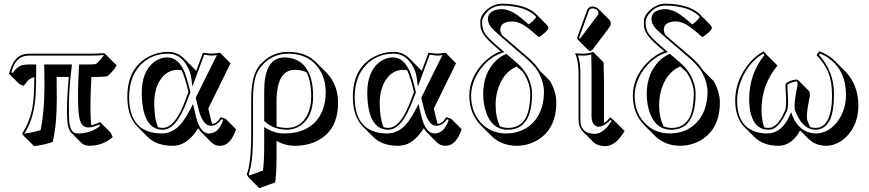

<svg xmlns="http://www.w3.org/2000/svg" viewBox="-20 -718 4674 1033"><path d="M350.1 -304.2H284.7Q285.6 -276.9 285.6 -185.5Q285.6 -50.8 265.1 38.6Q264.2 43 263.7 45.4Q232.4 58.6 163.6 68.4L106.9 12.2L99.1 0Q142.6 -65.9 155.3 -145.5Q160.2 -176.3 162.1 -210Q164.1 -250.5 164.6 -302.7Q139.2 -298.8 119.6 -272Q115.2 -265.6 108.4 -256.3L85.4 -264.6L28.8 -320.8Q50.3 -406.7 100.6 -423.8Q117.2 -429.2 136.2 -429.2H463.9Q502.4 -429.2 541 -432.1L550.8 -422.9L607.4 -366.2Q592.8 -337.9 557.6 -307.6Q541.5 -304.7 510.7 -304.2H471.7Q463.4 -148.9 468.8 -69.3Q469.7 -54.7 471.2 -43.9Q494.6 -49.3 518.1 -62L574.7 -5.4L586.4 19.5Q533.2 65.9 460.4 66.4Q433.6 65.4 419.9 52.7L363.3 -3.9Q345.2 -23.4 341.8 -71.8Q336.4 -155.3 350.1 -304.2ZM136.2 -371.1H174.8V-360.8Q174.8 -265.1 171.9 -209.5Q165 -85.4 115.2 -6.3Q112.8 -2 109.9 1.5Q169.9 -7.8 198.7 -18.6Q217.8 -109.4 219.2 -242.2Q219.2 -335 217.8 -360.8V-371.1H367.2L365.7 -359.9Q347.2 -214.8 351.1 -89.4Q351.6 -79.6 352.1 -72.8Q356 -11.7 383.3 -2.4Q392.1 0 403.8 0Q469.2 -1 517.6 -39.6L513.2 -48.3Q479 -32.2 455.1 -32.2Q419.4 -32.2 408.2 -78.1Q403.8 -97.2 401.9 -125.5Q396.5 -208 404.8 -361.3L405.8 -371.1H454.1Q483.4 -371.1 496.6 -373.5Q525.9 -399.9 539.1 -421.9Q500 -418.9 463.9 -418.9H136.2Q79.1 -418.9 54.2 -365.2Q46.9 -349.1 41 -327.6L47.9 -325.2Q72.3 -360.4 99.1 -367.2Q114.7 -371.1 136.2 -371.1Z M1100.6 -134.3 1114.3 -76.7Q1117.7 -63 1121.6 -51.3Q1145 -53.2 1162.1 -79.6Q1164.6 -84 1167 -87.9L1193.8 -79.1L1250.5 -22.5Q1224.6 51.3 1183.6 63.5Q1171.9 66.4 1159.7 66.4Q1136.2 65.4 1118.7 49.3L1062 -7.3Q1053.2 -16.6 1046.4 -28.3Q993.2 57.6 925.3 65.4Q916 66.4 907.2 66.4Q821.8 65.9 774.9 19L718.3 -37.6Q665.5 -91.8 665 -195.8Q665 -350.1 776.4 -411.1Q827.1 -438.5 884.8 -439Q934.6 -438.5 968.3 -404.8L1024.9 -348.1Q1030.8 -342.3 1035.6 -336.4L1071.8 -434.1Q1079.1 -434.1 1095.7 -431.6Q1112.3 -429.2 1119.6 -429.2Q1127.4 -429.2 1143.6 -431.6Q1158.2 -434.1 1164.1 -434.1L1220.2 -377.4ZM993.7 -222.2 988.8 -243.2Q973.1 -306.6 957.5 -339.4Q946.8 -342.3 936.5 -342.3Q873 -342.3 835.9 -277.8Q809.6 -230 809.6 -162.6Q810.1 -81.5 830.1 -33.7Q842.8 -30.3 856 -29.8Q924.3 -31.7 978 -181.2ZM1004.4 -221.2 987.3 -177.7Q930.2 -21.5 856 -20Q760.7 -20 745.1 -167Q742.7 -191.9 742.7 -219.2Q742.7 -332 807.6 -383.3Q840.3 -408.7 879.9 -409.2Q942.9 -409.2 976.1 -322.3Q987.3 -292 998.5 -245.1ZM1033.2 -192.4 1147 -421.9Q1128.4 -418.9 1119.6 -418.9Q1110.8 -418.9 1093.3 -421.9Q1083 -423.3 1078.6 -423.8L1015.1 -252.4L1009.8 -293Q1003.4 -344.7 972.2 -384.8Q938 -428.7 884.8 -429.2Q793.5 -429.2 734.4 -366.7Q675.3 -303.7 674.8 -195.8Q674.8 -24.9 810.5 -2.9Q830.1 0 851.1 0Q918.5 0 967.3 -69.3Q986.3 -96.2 1005.9 -134.3L1018.6 -159.2L1033.7 -93.3Q1056.2 -1 1103 0Q1144 0 1166 -40Q1173.8 -54.2 1181.2 -72.8L1171.4 -76.2Q1147.5 -42 1113.8 -41Q1069.8 -43 1048.3 -130.9Z M1460 263.7 1375 294.4 1318.4 237.8 1307.6 220.2Q1331.5 156.2 1331.5 9.8V-184.1Q1331.5 -315.4 1378.9 -369.1Q1384.3 -375 1392.6 -382.8Q1447.8 -438.5 1530.3 -439Q1611.3 -438.5 1662.6 -398.9Q1671.9 -391.6 1679.2 -384.3L1735.8 -327.6Q1798.8 -263.7 1798.8 -164.6Q1798.8 -21 1691.9 37.1Q1637.2 66.4 1564.9 66.4Q1511.7 65.9 1467.8 39.6V117.7Q1467.8 223.6 1460 263.7ZM1467.8 -37.6Q1492.2 -30.3 1522.5 -29.8Q1599.1 -29.8 1634.3 -101.6Q1654.3 -143.1 1654.3 -199.2Q1654.3 -280.3 1629.4 -329.1Q1601.6 -342.3 1566.9 -342.3Q1468.8 -342.3 1467.8 -173.8Q1467.8 -171.9 1467.8 -171.4ZM1664.6 -198.7Q1664.6 -88.4 1596.2 -42Q1563 -20 1522.5 -20Q1450.7 -21 1404.3 -64.9L1401.4 -67.9V-228Q1401.4 -396 1497.1 -408.2Q1503.9 -409.2 1510.3 -409.2Q1572.8 -408.2 1611.8 -370.1Q1665 -315.4 1664.6 -198.7ZM1394.5 199.7Q1401.4 160.6 1401.4 61V-34.7L1416.5 -25.4Q1459.5 0 1508.3 0Q1642.1 0 1699.7 -92.8Q1731.9 -146 1732.4 -221.2Q1732.4 -317.9 1670.9 -378.4Q1663.1 -385.7 1656.2 -391.1Q1606.9 -428.7 1530.3 -429.2Q1451.2 -428.2 1399.4 -376Q1366.7 -343.3 1355.5 -307.1Q1341.3 -260.7 1341.3 -184.1V9.8Q1341.3 154.8 1318.4 218.8L1322.8 225.6Z M2314 -134.3 2327.6 -76.7Q2331.1 -63 2335 -51.3Q2358.4 -53.2 2375.5 -79.6Q2377.9 -84 2380.4 -87.9L2407.2 -79.1L2463.9 -22.5Q2438 51.3 2397 63.5Q2385.3 66.4 2373 66.4Q2349.6 65.4 2332 49.3L2275.4 -7.3Q2266.6 -16.6 2259.8 -28.3Q2206.5 57.6 2138.7 65.4Q2129.4 66.4 2120.6 66.4Q2035.2 65.9 1988.3 19L1931.6 -37.6Q1878.9 -91.8 1878.4 -195.8Q1878.4 -350.1 1989.7 -411.1Q2040.5 -438.5 2098.1 -439Q2147.9 -438.5 2181.6 -404.8L2238.3 -348.1Q2244.1 -342.3 2249 -336.4L2285.2 -434.1Q2292.5 -434.1 2309.1 -431.6Q2325.7 -429.2 2333 -429.2Q2340.8 -429.2 2356.9 -431.6Q2371.6 -434.1 2377.4 -434.1L2433.6 -377.4ZM2207 -222.2 2202.1 -243.2Q2186.5 -306.6 2170.9 -339.4Q2160.2 -342.3 2149.9 -342.3Q2086.4 -342.3 2049.3 -277.8Q2022.9 -230 2022.9 -162.6Q2023.4 -81.5 2043.5 -33.7Q2056.2 -30.3 2069.3 -29.8Q2137.7 -31.7 2191.4 -181.2ZM2217.8 -221.2 2200.7 -177.7Q2143.6 -21.5 2069.3 -20Q1974.1 -20 1958.5 -167Q1956.1 -191.9 1956.1 -219.2Q1956.1 -332 2021 -383.3Q2053.7 -408.7 2093.3 -409.2Q2156.2 -409.2 2189.5 -322.3Q2200.7 -292 2211.9 -245.1ZM2246.6 -192.4 2360.4 -421.9Q2341.8 -418.9 2333 -418.9Q2324.2 -418.9 2306.6 -421.9Q2296.4 -423.3 2292 -423.8L2228.5 -252.4L2223.1 -293Q2216.8 -344.7 2185.5 -384.8Q2151.4 -428.7 2098.1 -429.2Q2006.8 -429.2 1947.8 -366.7Q1888.7 -303.7 1888.2 -195.8Q1888.2 -24.9 2023.9 -2.9Q2043.5 0 2064.5 0Q2131.8 0 2180.7 -69.3Q2199.7 -96.2 2219.2 -134.3L2231.9 -159.2L2247.1 -93.3Q2269.5 -1 2316.4 0Q2357.4 0 2379.4 -40Q2387.2 -54.2 2394.5 -72.8L2384.8 -76.2Q2360.8 -42 2327.1 -41Q2283.2 -43 2261.7 -130.9Z M2673.8 -441.9 2654.3 -458.5Q2625 -483.9 2608.4 -500.5Q2568.8 -540 2564.9 -577.1Q2564 -587.4 2564 -600.1Q2564 -636.7 2603.5 -669.4Q2639.2 -697.8 2680.7 -698.2Q2744.1 -697.8 2796.9 -681.2Q2838.9 -667 2863.8 -642.6L2920.4 -585.9Q2929.7 -575.7 2930.2 -568.4Q2930.2 -555.7 2895.5 -528.8Q2884.8 -521 2878.9 -518.1Q2836.9 -555.2 2816.4 -570.3Q2772.9 -602.5 2735.4 -602.5Q2672.4 -601.6 2671.4 -557.6Q2671.9 -543 2681.6 -528.3Q2689.5 -521.5 2706.5 -507.3Q2717.8 -498 2722.7 -493.2L2793.9 -432.1Q2825.7 -406.2 2843.3 -388.2Q2868.2 -362.8 2882.8 -338.9L2939.5 -282.2Q2973.1 -222.7 2973.1 -167.5Q2973.1 -25.9 2873 35.2Q2821.3 65.9 2758.3 66.4Q2677.2 65.4 2623.5 12.7L2566.9 -43.9Q2505.4 -106.4 2504.9 -203.1Q2504.9 -300.3 2580.1 -378.9Q2623.5 -423.8 2673.8 -441.9ZM2670.4 -38.1Q2690.4 -30.3 2712.9 -29.8Q2806.6 -29.8 2826.7 -138.7Q2832.5 -171.4 2833 -211.9Q2832.5 -275.4 2790.5 -333.5L2759.3 -360.4Q2681.2 -325.2 2655.8 -226.6Q2646.5 -191.4 2646.5 -154.3Q2646.5 -85.9 2670.4 -38.1ZM2778.3 -348.1Q2772.5 -354.5 2767.6 -359.9Q2761.2 -365.7 2755.9 -371.1ZM2762.2 -378.4Q2829.1 -320.3 2841.3 -236.3Q2842.8 -223.1 2842.8 -211.9Q2841.8 -20.5 2712.9 -20Q2622.1 -20 2591.3 -126.5Q2580.1 -166.5 2579.6 -210.9Q2579.6 -322.8 2646.5 -389.6Q2670.4 -413.1 2698.7 -425.8L2704.6 -428.2ZM2693.4 -438 2677.2 -432.1Q2603 -406.2 2553.7 -329.1Q2515.1 -267.1 2514.6 -203.1Q2514.6 -104.5 2580.1 -45.4Q2630.9 -0.5 2701.7 0Q2802.2 0 2859.9 -72.3Q2906.2 -131.8 2906.7 -224.1Q2906.2 -277.8 2874 -334Q2850.1 -373 2787.6 -424.3L2716.3 -485.4Q2638.2 -552.7 2626 -566.9Q2605.5 -591.8 2605 -613.8Q2605 -654.3 2649.9 -665.5Q2663.6 -668.5 2678.7 -668.9Q2720.2 -668 2765.6 -635.3Q2789.6 -617.7 2824.2 -586.9Q2846.2 -600.6 2861.3 -621.1Q2863.3 -624 2863.8 -625.5Q2861.8 -636.7 2823.7 -658.2Q2807.1 -667 2793.9 -671.4Q2741.7 -688 2680.7 -688Q2626 -688 2590.3 -641.1Q2574.2 -618.7 2573.7 -600.1Q2573.7 -558.1 2592.3 -533.2Q2609.9 -510.3 2660.6 -466.3Z M3168 -683.1Q3187 -682.1 3200.2 -669.4L3256.8 -613.3Q3266.1 -603 3266.1 -591.3Q3265.6 -581.1 3260.3 -573.2L3168.5 -451.7Q3162.1 -444.3 3156.2 -443.4Q3149.9 -443.8 3146 -447.8L3089.4 -503.9Q3085.9 -508.3 3085.9 -513.2Q3086.4 -517.6 3087.9 -522.9L3139.6 -666Q3147.5 -682.6 3168 -683.1ZM3092.8 -321.8Q3092.3 -391.6 3074.7 -429.2L3076.7 -431.2Q3088.9 -429.2 3120.6 -429.2Q3146 -429.7 3170.9 -439L3227.5 -382.3Q3227.5 -381.3 3229.5 -286.6V-55.2Q3246.1 -65.9 3262.7 -86.9L3283.7 -69.8L3340.3 -13.7Q3303.7 50.8 3256.8 65.4Q3246.6 68.4 3237.3 68.4Q3194.8 67.9 3171.4 45.4L3114.7 -11.2Q3093.3 -34.2 3092.8 -70.8ZM3102.5 -321.8V-70.8Q3102.5 -6.3 3166 1Q3173.8 2 3180.7 2Q3223.6 2 3265.6 -59.6Q3268.6 -64 3271 -67.9L3264.2 -72.8Q3231.4 -36.1 3195.8 -36.1Q3164.1 -43.9 3162.6 -90.8V-342.8Q3162.6 -368.7 3161.1 -424.8Q3140.6 -418.9 3120.6 -418.9Q3106.9 -418.9 3089.4 -419.9Q3102.5 -382.8 3102.5 -321.8ZM3168 -672.9Q3153.8 -671.9 3149.4 -662.6L3097.2 -519.5Q3096.2 -516.1 3095.7 -513.2Q3097.7 -511.2 3099.1 -510.3Q3101.6 -512.2 3104 -514.2L3195.8 -636.2Q3199.2 -641.1 3199.7 -647.9Q3199.7 -663.6 3179.7 -670.9Q3173.8 -672.9 3168 -672.9Z M3553.7 -441.9 3534.2 -458.5Q3504.9 -483.9 3488.3 -500.5Q3448.7 -540 3444.8 -577.1Q3443.8 -587.4 3443.8 -600.1Q3443.8 -636.7 3483.4 -669.4Q3519 -697.8 3560.5 -698.2Q3624 -697.8 3676.8 -681.2Q3718.8 -667 3743.7 -642.6L3800.3 -585.9Q3809.6 -575.7 3810.1 -568.4Q3810.1 -555.7 3775.4 -528.8Q3764.6 -521 3758.8 -518.1Q3716.8 -555.2 3696.3 -570.3Q3652.8 -602.5 3615.2 -602.5Q3552.2 -601.6 3551.3 -557.6Q3551.8 -543 3561.5 -528.3Q3569.3 -521.5 3586.4 -507.3Q3597.7 -498 3602.5 -493.2L3673.8 -432.1Q3705.6 -406.2 3723.1 -388.2Q3748 -362.8 3762.7 -338.9L3819.3 -282.2Q3853 -222.7 3853 -167.5Q3853 -25.9 3752.9 35.2Q3701.2 65.9 3638.2 66.4Q3557.1 65.4 3503.4 12.7L3446.8 -43.9Q3385.3 -106.4 3384.8 -203.1Q3384.8 -300.3 3460 -378.9Q3503.4 -423.8 3553.7 -441.9ZM3550.3 -38.1Q3570.3 -30.3 3592.8 -29.8Q3686.5 -29.8 3706.5 -138.7Q3712.4 -171.4 3712.9 -211.9Q3712.4 -275.4 3670.4 -333.5L3639.2 -360.4Q3561 -325.2 3535.6 -226.6Q3526.4 -191.4 3526.4 -154.3Q3526.4 -85.9 3550.3 -38.1ZM3658.2 -348.1Q3652.3 -354.5 3647.5 -359.9Q3641.1 -365.7 3635.7 -371.1ZM3642.1 -378.4Q3709 -320.3 3721.2 -236.3Q3722.7 -223.1 3722.7 -211.9Q3721.7 -20.5 3592.8 -20Q3502 -20 3471.2 -126.5Q3460 -166.5 3459.5 -210.9Q3459.5 -322.8 3526.4 -389.6Q3550.3 -413.1 3578.6 -425.8L3584.5 -428.2ZM3573.2 -438 3557.1 -432.1Q3482.9 -406.2 3433.6 -329.1Q3395 -267.1 3394.5 -203.1Q3394.5 -104.5 3460 -45.4Q3510.7 -0.5 3581.5 0Q3682.1 0 3739.7 -72.3Q3786.1 -131.8 3786.6 -224.1Q3786.1 -277.8 3753.9 -334Q3730 -373 3667.5 -424.3L3596.2 -485.4Q3518.1 -552.7 3505.9 -566.9Q3485.4 -591.8 3484.9 -613.8Q3484.9 -654.3 3529.8 -665.5Q3543.5 -668.5 3558.6 -668.9Q3600.1 -668 3645.5 -635.3Q3669.4 -617.7 3704.1 -586.9Q3726.1 -600.6 3741.2 -621.1Q3743.2 -624 3743.7 -625.5Q3741.7 -636.7 3703.6 -658.2Q3687 -667 3673.8 -671.4Q3621.6 -688 3560.5 -688Q3505.9 -688 3470.2 -641.1Q3454.1 -618.7 3453.6 -600.1Q3453.6 -558.1 3472.2 -533.2Q3489.7 -510.3 3540.5 -466.3Z M4598.1 -149.4Q4598.1 -48.8 4534.7 16.6Q4485.4 65.9 4423.3 66.4Q4367.2 65.4 4329.1 28.3L4284.7 -16.1Q4240.7 65.9 4167 66.4Q4085.9 65.4 4040.5 21L3983.9 -35.6Q3936 -85 3935.5 -176.8Q3935.5 -279.3 4002 -366.7Q4040 -416 4088.9 -441.9L4106.4 -421.9L4163.1 -365.2Q4077.6 -263.7 4077.1 -127.4Q4077.6 -69.8 4091.8 -32.7Q4102.5 -29.8 4113.8 -29.8Q4155.8 -29.8 4189.9 -94.7Q4197.8 -109.9 4205.6 -127.9Q4211.9 -159.7 4207.5 -224.1Q4207.5 -229 4206.5 -239.7Q4205.1 -261.7 4207.5 -269Q4231.9 -286.6 4260.7 -289.6Q4263.2 -289.6 4264.6 -290Q4271 -289.1 4274.9 -286.1L4331.5 -229.5Q4339.8 -219.7 4336.4 -196.3Q4335.4 -191.4 4332.5 -177.2Q4317.9 -106 4322.3 -74.2Q4330.6 -51.3 4339.4 -34.2Q4352.5 -29.8 4366.7 -29.8Q4443.8 -29.8 4455.1 -162.6Q4456.5 -182.1 4456.5 -203.1Q4456.5 -284.2 4433.1 -335.9Q4412.1 -381.3 4373.5 -420.9L4386.7 -441.9Q4433.6 -427.7 4471.7 -390.1L4528.3 -333.5Q4597.7 -262.2 4598.1 -149.4ZM4531.7 -206.1Q4531.7 -338.4 4438.5 -404.8Q4415 -421.4 4391.1 -430.2L4386.2 -422.4Q4465.8 -335.9 4466.8 -217.3Q4466.8 -213.4 4466.8 -203.1Q4466.8 -44.4 4389.6 -22.9Q4378.9 -20 4366.7 -20Q4294.4 -22 4256.3 -127.4L4255.9 -128.4V-129.4Q4251 -161.6 4268.1 -246.6Q4269 -252 4270 -254.9Q4273.9 -279.8 4264.6 -279.8Q4244.6 -278.8 4216.3 -262.7Q4215.8 -258.8 4216.8 -243.2Q4217.8 -230 4217.8 -224.1Q4217.8 -219.7 4218.8 -206.1Q4223.1 -152.3 4215.3 -125L4214.8 -124.5V-124Q4175.8 -35.2 4133.3 -22.5Q4123.5 -20 4113.8 -20Q4042.5 -20 4019.5 -106Q4010.7 -140.1 4010.7 -184.1Q4011.2 -322.8 4093.3 -421.9L4086.4 -429.2Q4005.9 -382.8 3966.8 -283.2Q3945.8 -229 3945.8 -176.8Q3945.8 -24.4 4071.8 -2.9Q4090.3 0 4110.8 0Q4185.1 -2 4226.6 -92.3L4236.8 -114.3L4245.1 -91.3Q4283.2 -3.4 4366.7 0Q4440.9 0 4490.7 -70.8Q4531.2 -130.4 4531.7 -206.1Z"/></svg>

Font: Linux Biolinum Shadow O
Style: Regular
Weight: 400
Designer: Philipp H. Poll
Foundry: Philipp H. Poll
Version: Version 1.0.4